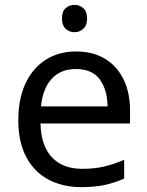

<svg xmlns="http://www.w3.org/2000/svg" viewBox="-20 -757 604 787"><path d="M292 -546Q361 -546 410.5 -516Q460 -486 486.5 -431.5Q513 -377 513 -304V-251H146Q148 -160 192.5 -112.5Q237 -65 317 -65Q368 -65 407.5 -74.5Q447 -84 489 -102V-25Q448 -7 408 1.5Q368 10 313 10Q237 10 178.5 -21Q120 -52 87.5 -113.5Q55 -175 55 -264Q55 -352 84.5 -415Q114 -478 167.5 -512Q221 -546 292 -546ZM291 -474Q228 -474 191.5 -433.5Q155 -393 148 -321H421Q420 -389 389 -431.5Q358 -474 291 -474ZM286 -737Q306 -737 321.5 -723.5Q337 -710 337 -681Q337 -653 321.5 -639Q306 -625 286 -625Q264 -625 249 -639Q234 -653 234 -681Q234 -710 249 -723.5Q264 -737 286 -737Z"/></svg>

Font: Noto Sans Masaram Gondi
Style: Regular
Weight: 400
Designer: Ek Type & Mukund Gokhale
Foundry: Ek Type
Version: Version 1.004; ttfautohint (v1.8.4.7-5d5b)